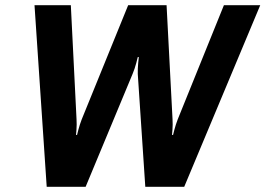

<svg xmlns="http://www.w3.org/2000/svg" viewBox="-20 -720 1023 740"><path d="M622 -700H474L295 -260C285 -235 277 -200 277 -200H273C273 -200 277 -235 275 -260L253 -700H113L160 0H310L491 -435C502 -460 511 -500 511 -500H515C515 -500 510 -460 511 -435L540 0H690L983 -700H843L665 -260C655 -235 647 -200 647 -200H643C643 -200 647 -235 645 -260Z"/></svg>

Font: Scada
Style: Bold Italic
Weight: 700
Designer: Jovanny Lemonad
Foundry: Jovanny Lemonad
Version: Version 3.005